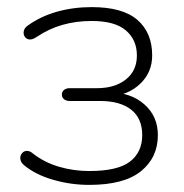

<svg xmlns="http://www.w3.org/2000/svg" viewBox="-20 -512 517 540"><path d="M231 8Q179 8 129 -6.5Q79 -21 47 -48Q40 -54 38 -61Q36 -68 38 -74Q40 -80 45 -84Q50 -88 57.5 -87.5Q65 -87 73 -80Q105 -55 146 -43Q187 -31 231 -31Q311 -31 345.5 -57.5Q380 -84 380 -132Q380 -179 349 -203.5Q318 -228 261 -228H176Q166 -228 160 -233Q154 -238 154 -246Q154 -254 160 -259Q166 -264 176 -264H253Q303 -264 334 -288.5Q365 -313 365 -356Q365 -400 334 -426.5Q303 -453 238 -453Q194 -453 155.5 -442Q117 -431 83 -408Q71 -400 62.5 -401Q54 -402 49.5 -409Q45 -416 47 -425Q49 -434 58 -440Q94 -466 140 -479Q186 -492 238 -492Q325 -492 366.5 -456Q408 -420 408 -356Q408 -309 375 -277Q342 -245 289 -240V-252Q348 -252 386 -218.5Q424 -185 424 -132Q424 -69 376.5 -30.5Q329 8 231 8Z"/></svg>

Font: Nunito ExtraLight
Style: Regular
Weight: 200
Designer: Vernon Adams
Foundry: Vernon Adams
Version: Version 3.602